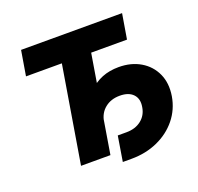

<svg xmlns="http://www.w3.org/2000/svg" viewBox="-135 -874 1111 1079"><g transform="rotate(-20 420.5 -334.0)"><path d="M73.7 -578.1 98.6 -727.5H702.6L677.7 -578.1H463.4L368.2 0H192.4L288.1 -578.1ZM420.4 60.1 444.8 -89.8H497.1Q550.3 -89.8 585.7 -117.7Q621.1 -145.5 628.4 -192.9Q636.7 -240.2 610.4 -268.1Q584 -295.9 531.2 -295.9Q478.5 -295.9 442.9 -267.3Q407.2 -238.8 398.9 -189.9H313.5Q333 -307.6 401.9 -378.4Q470.7 -449.2 580.1 -449.2Q654.3 -449.2 709.7 -416.5Q765.1 -383.8 791.5 -325.9Q817.9 -268.1 805.7 -192.9Q793 -117.7 746.6 -60.5Q700.2 -3.4 629.2 28.3Q558.1 60.1 472.7 60.1Z"/></g></svg>

Font: Inter Display ExtraBold
Style: Italic
Weight: 800
Italic angle: -9.39999°
Designer: Rasmus Andersson
Foundry: rsms
Version: Version 4.000;git-a52131595